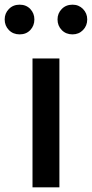

<svg xmlns="http://www.w3.org/2000/svg" viewBox="-52 -801 393 821"><path d="M87 0V-551H202V0ZM32 -654Q4 -654 -14 -672.5Q-32 -691 -32 -718Q-32 -744 -14 -762.5Q4 -781 32 -781Q60 -781 77.5 -762.5Q95 -744 95 -718Q95 -691 77.5 -672.5Q60 -654 32 -654ZM258 -654Q230 -654 212 -672.5Q194 -691 194 -718Q194 -744 212 -762.5Q230 -781 258 -781Q285 -781 303 -762.5Q321 -744 321 -718Q321 -691 303 -672.5Q285 -654 258 -654Z"/></svg>

Font: Noto Sans HK Thin Medium
Style: Regular
Weight: 500
Version: Version 2.004-H2;hotconv 1.0.118;makeotfexe 2.5.65603